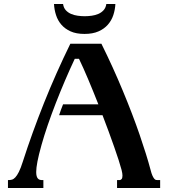

<svg xmlns="http://www.w3.org/2000/svg" viewBox="-20 -933 854 953"><path d="M483.4 -715.8Q512.2 -657.7 539.1 -598.6Q565.9 -539.6 589.8 -481.9Q613.8 -424.3 634.8 -369.4Q655.8 -314.5 673.1 -264.2Q690.4 -213.9 704.1 -169.9Q717.8 -126 727.1 -90.8Q731.9 -71.3 736.8 -60.8Q741.7 -50.3 746.1 -45.4Q750.5 -40.5 754.6 -39.8Q758.8 -39.1 763.2 -39.1H774.9V0H561V-39.1H573.7Q578.6 -39.1 583.3 -43.9Q587.9 -48.8 587.9 -61.5Q587.9 -71.8 583.5 -89.4Q578.1 -109.9 568.6 -139.4Q559.1 -168.9 546.6 -204.3Q534.2 -239.7 519.5 -279.8Q504.9 -319.8 488.8 -361.3H273.4Q277.3 -374 282.7 -388.4Q288.1 -402.8 293 -415H468.3Q442.9 -479.5 418 -538.6Q393.1 -597.7 372.1 -641.1H351.1Q327.1 -590.3 303.2 -534.4Q279.3 -478.5 257.3 -422.1Q235.4 -365.7 217 -312.3Q198.7 -258.8 186 -213.4Q171.9 -163.1 165.8 -131.1Q159.7 -99.1 159.7 -79.1Q159.7 -66.9 161.9 -59.1Q164.1 -51.3 168 -46.9Q171.9 -42.5 177.2 -40.8Q182.6 -39.1 189.5 -39.1H195.3V0H19.5V-39.1H22Q30.8 -39.1 39.1 -41.3Q47.4 -43.5 55.9 -52.5Q64.5 -61.5 73.7 -79.8Q83 -98.1 93.3 -130.9Q139.2 -273.4 198.2 -421.4Q257.3 -569.3 329.1 -715.8ZM400.4 -852.5Q417.5 -852.5 435.3 -855Q453.1 -857.4 468.3 -864Q483.4 -870.6 494.1 -882.3Q504.9 -894 507.8 -913.1H552.7Q551.3 -884.8 542.5 -858.2Q533.7 -831.5 515.6 -810.8Q497.6 -790 469 -777.3Q440.4 -764.6 399.4 -764.6Q358.4 -764.6 330.3 -777.3Q302.2 -790 284.4 -810.8Q266.6 -831.5 258.1 -858.2Q249.5 -884.8 248 -913.1H293Q295.9 -894 306.6 -882.3Q317.4 -870.6 332.5 -864Q347.7 -857.4 365.5 -855Q383.3 -852.5 400.4 -852.5Z"/></svg>

Font: Arian AMU Serif
Style: Bold
Weight: 700
Designer: Ruben Hakobyan (Tarumian)
Foundry: Ruben Hakobyan (Tarumian)
Version: Version 1.002